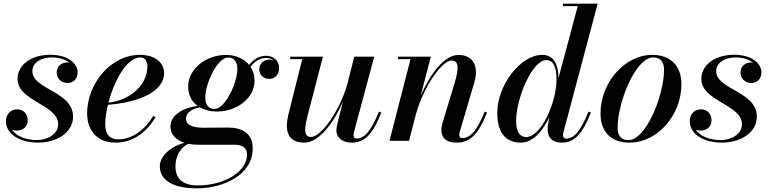

<svg xmlns="http://www.w3.org/2000/svg" viewBox="-20 -770 4209 1050"><path d="M379.5 -132C379.5 -271.5 157 -279.5 157 -381C157 -429.5 209.5 -456 261.5 -456C304 -456 337.5 -444.5 359 -427.5C355 -428 351 -428.5 347 -428.5C313 -428.5 290 -403.5 290 -374C290 -336.5 319 -316 349.5 -316C378 -316 404.5 -335.5 404.5 -375C404.5 -419.5 356 -470.5 255.5 -470.5C148.5 -470.5 76 -413.5 76 -338.5C76 -215 298 -199.5 298 -90.5C298 -34.5 237 -4 182.5 -4C123.5 -4 70 -24 45.5 -60.5C53.5 -57.5 63 -56 72.5 -56C104 -56 131.5 -75.5 131.5 -112C131.5 -148 107.5 -172 74 -172C36 -172 12.5 -143 12.5 -108C12.5 -33.5 93 10 188 10C289.5 10 379.5 -44.5 379.5 -132Z M555.5 -90C555.5 -121 560.5 -158 570 -197C736.5 -209 877.5 -268.5 877.5 -370C877.5 -426.5 829 -470 745.5 -470C582.5 -470 456.5 -309 456.5 -150C456.5 -57.5 510 10 612 10C716 10 787.5 -56 830.5 -129L818.5 -136.5C772 -60 703.5 -8 627 -8C585.5 -8 555.5 -28.5 555.5 -90ZM748 -456C776 -456 786 -432 786 -406C786 -309.5 698 -223 573 -208.5C604 -328 673 -456 748 -456Z M1165.5 -160C1275.5 -160 1372 -233 1372 -328.5C1372 -357.5 1364 -383.5 1350 -405C1375.5 -437.5 1404 -453 1437 -453C1452 -453 1465.5 -448 1476 -439.5C1469 -442.5 1461.5 -444 1454 -444C1425.5 -444 1398 -424.5 1398 -390.5C1398 -358.5 1423 -338.5 1452.5 -338.5C1485.5 -338.5 1506.5 -364.5 1506.5 -397C1506.5 -437.5 1476 -465 1435.5 -465C1399.5 -465 1369 -448.5 1342.5 -415C1314.5 -449.5 1269 -469.5 1215.5 -469.5C1105 -469.5 1009 -392 1009 -296.5C1009 -250.5 1028.5 -214 1061 -190.5C977.5 -181 912 -138 912 -78C912 -36 941 -4.5 989 11C926.5 25.5 854 77 854 139.5C854 208 914 260 1056.5 260C1199.5 260 1362 188 1362 42C1362 -43 1303 -72.5 1224.5 -72.5C1196 -72.5 1128.5 -71.5 1093.5 -71.5C1046.5 -71.5 997 -80.5 997 -122C997 -147 1023 -175.5 1073.5 -182.5C1099 -168 1130.5 -160 1165.5 -160ZM1153 -174C1118 -174 1102.5 -201.5 1102.5 -237C1102.5 -312.5 1168.5 -455.5 1227.5 -455.5C1262.5 -455.5 1278 -428.5 1278 -393C1278 -317.5 1212 -174 1153 -174ZM939.5 140C939.5 84.5 966.5 37 1009.5 16.5C1025.5 19.5 1043.5 21.5 1063 21.5H1261.5C1305 21.5 1331 37.5 1331 75.5C1331 168 1209.5 244 1061 244C978.5 244 939.5 205.5 939.5 140Z M1746 -460H1567V-446.5H1633L1556.5 -141C1536.5 -56.5 1552 10 1644.5 10C1725.5 10 1805.5 -100 1855 -213L1824.5 -91.5C1822 -80.5 1819.5 -66.5 1819.5 -57C1819.5 -21.5 1847 10 1905 10C1977 10 2020.5 -40.5 2065.5 -155L2052.5 -159.5C2007.5 -49 1971 -12.5 1929.5 -12.5C1918.5 -12.5 1913.5 -19.5 1913.5 -29C1913.5 -34 1914 -40.5 1915.5 -46.5L2026.5 -460H1917.5L1881 -316C1839.5 -162.5 1734.5 -21 1681.5 -21C1637 -21 1645 -70.5 1665 -149Z M2225 -446.5 2110 0H2217L2255 -147C2298.5 -299.5 2397 -439 2450 -439C2493 -439 2488 -389 2465 -311.5L2401 -101C2397.5 -90 2393.5 -74 2393.5 -60C2393.5 -14.5 2421.5 10 2477 10C2551.5 10 2597.5 -37 2643.5 -155L2630.5 -159.5C2590 -58.5 2553 -15 2508.5 -15C2496 -15 2491.5 -22 2491.5 -33C2491.5 -38 2493 -45.5 2495 -51.5L2574 -319.5C2598.5 -402 2572 -469.5 2487 -469.5C2406.5 -469.5 2329 -358 2280 -244.5L2336 -460H2156.5V-446.5Z M3211.5 -155 3198.5 -159.5C3153.5 -49 3116.5 -12 3076.5 -12C3063 -12 3059 -21 3059 -30C3059 -34.5 3059 -39.5 3061 -45.5L3248.5 -750H3058V-736.5H3139.5L3034.5 -344C3032.5 -415.5 3010 -470 2945.5 -470C2827.5 -470 2699.5 -305.5 2699.5 -152.5C2699.5 -52.5 2738.5 10 2828 10C2895 10 2948.5 -53.5 2984.5 -130.5L2977 -91.5C2975 -81 2975 -69.5 2975 -63C2975 -19.5 2998.5 10 3052 10C3123.5 10 3166 -40.5 3211.5 -155ZM3023.5 -336.5C3023.5 -209.5 2939.5 -20.5 2857.5 -20.5C2822 -20.5 2802.5 -50.5 2802.5 -108C2802.5 -231.5 2890.5 -441.5 2967 -441.5C3008 -441.5 3023.5 -399 3023.5 -336.5Z M3422.5 10C3576 10 3706.5 -140 3706.5 -310C3706.5 -405 3651.5 -470 3547 -470C3397 -470 3264 -319.5 3264 -148.5C3264 -53.5 3317.5 10 3422.5 10ZM3417 -3.5C3376 -3.5 3357.5 -29.5 3357.5 -71C3357.5 -212.5 3457 -456 3552 -456C3593 -456 3611.5 -430 3611.5 -388.5C3611.5 -247 3512 -3.5 3417 -3.5Z M4119 -132C4119 -271.5 3896.5 -279.5 3896.5 -381C3896.5 -429.5 3949 -456 4001 -456C4043.5 -456 4077 -444.5 4098.5 -427.5C4094.5 -428 4090.5 -428.5 4086.5 -428.5C4052.5 -428.5 4029.5 -403.5 4029.5 -374C4029.5 -336.5 4058.5 -316 4089 -316C4117.5 -316 4144 -335.5 4144 -375C4144 -419.5 4095.5 -470.5 3995 -470.5C3888 -470.5 3815.5 -413.5 3815.5 -338.5C3815.5 -215 4037.5 -199.5 4037.5 -90.5C4037.5 -34.5 3976.5 -4 3922 -4C3863 -4 3809.5 -24 3785 -60.5C3793 -57.5 3802.5 -56 3812 -56C3843.5 -56 3871 -75.5 3871 -112C3871 -148 3847 -172 3813.5 -172C3775.5 -172 3752 -143 3752 -108C3752 -33.5 3832.5 10 3927.5 10C4029 10 4119 -44.5 4119 -132Z"/></svg>

Font: Bodoni* 16pt Medium
Style: Italic
Weight: 500
Italic angle: -13°
Version: Version 2.3